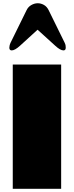

<svg xmlns="http://www.w3.org/2000/svg" viewBox="-20 -1185 463 1205"><path d="M363.8 0H60.1V-779.8H363.8ZM146.5 -1120.6Q156.7 -1142.1 176.5 -1153.3Q196.3 -1164.6 216.8 -1164.6Q236.8 -1164.6 255.6 -1154.1Q274.4 -1143.6 285.6 -1120.6L385.7 -917Q390.6 -907.2 391.6 -899.4Q392.6 -891.6 392.6 -885.7Q392.6 -868.7 378.4 -868.7Q358.4 -868.7 326.7 -897.9L215.8 -998.5L105.5 -897.9Q73.2 -868.7 53.7 -868.7Q38.6 -868.7 38.6 -885.7Q38.6 -891.6 40.3 -899.4Q42 -907.2 46.4 -917Z"/></svg>

Font: Rammetto One
Style: Regular
Weight: 400
Designer: Vernon Adams
Foundry: Vernon Adams
Version: Version 1.100; ttfautohint (v1.8.4.7-5d5b)